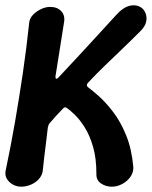

<svg xmlns="http://www.w3.org/2000/svg" viewBox="-40 -698 572 723"><path d="M40 5Q23 5 8.5 -3Q-6 -11 -14 -24.5Q-22 -38 -19 -54Q1 -149 17 -241.5Q33 -334 46.5 -426Q60 -518 70 -613Q72 -630 85 -643Q98 -656 115 -664Q132 -672 149 -672Q176 -672 191 -655.5Q206 -639 201 -613L169 -411Q168 -404 171 -402Q174 -400 180 -406Q215 -443 249.5 -480.5Q284 -518 321 -558Q358 -598 397 -641Q424 -671 449.5 -676.5Q475 -682 494 -668Q504 -660 509 -645.5Q514 -631 510 -614.5Q506 -598 489 -581Q451 -543 417.5 -511Q384 -479 353 -449Q322 -419 291 -386Q287 -381 287 -377Q287 -373 291 -370Q306 -359 332 -336Q358 -313 386 -276.5Q414 -240 435 -188.5Q456 -137 462 -69Q463 -49 451 -32Q439 -15 420 -5Q401 5 381 5Q358 5 340 -7.5Q322 -20 323 -43Q323 -102 310.5 -145Q298 -188 279.5 -217.5Q261 -247 243 -264.5Q225 -282 215 -289Q209 -294 205.5 -294Q202 -294 198 -290Q184 -276 171 -261.5Q158 -247 146 -233Q143 -229 142 -224.5Q141 -220 140 -217Q137 -188 133.5 -162Q130 -136 127 -110Q124 -84 121 -55Q119 -38 106.5 -24Q94 -10 76 -2.5Q58 5 40 5Z"/></svg>

Font: Winky Sans Medium
Style: Italic
Weight: 500
Italic angle: -8.97852°
Designer: Simon Atzbach
Foundry: typofactur
Version: Version 1.205